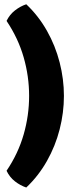

<svg xmlns="http://www.w3.org/2000/svg" viewBox="-20 -714 370 877"><path d="M100 142.5Q73 133.5 48.5 114.5Q24 95.5 10 66Q63 -12.5 88 -99.5Q113 -186.5 113 -276Q113 -365.5 88 -452.5Q63 -539.5 10 -618.5Q24 -647.5 48.5 -666.5Q73 -685.5 100 -694.5Q156 -641.5 194.5 -573.2Q233 -505 252.5 -428.8Q272 -352.5 272 -276Q272 -199.5 252.5 -123.2Q233 -47 194.5 21.2Q156 89.5 100 142.5Z"/></svg>

Font: Signika SC
Style: Regular
Weight: 300
Designer: Anna Giedryś
Foundry: Anna Giedryś
Version: Version 2.000